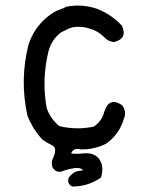

<svg xmlns="http://www.w3.org/2000/svg" viewBox="-20 -556 540 702"><path d="M221.7 -531.2Q279.3 -543 335.9 -523.4Q387.7 -502.9 425.8 -461.9Q447.3 -414.1 396.5 -402.3Q374 -404.3 359.4 -421.9Q335.9 -444.3 305.7 -452.1Q287.1 -458 266.1 -458Q245.1 -458 229.5 -450.7Q213.9 -443.4 203.1 -437.5Q169.9 -412.1 158.2 -372.1Q131.8 -267.6 150.4 -162.1Q164.1 -121.1 197.3 -94.7Q259.8 -80.1 322.3 -92.8Q352.5 -112.3 361.3 -147.5Q378.9 -203.1 425.8 -171.9Q445.3 -148.4 431.6 -118.2Q415 -63.5 367.2 -30.3Q324.2 -8.8 275.4 -9.8Q248 -16.6 240.2 4.9Q259.8 7.8 283.7 4.9Q307.6 2 325.2 10.7Q342.8 19.5 350.6 40.5Q358.4 61.5 349.6 92.8Q302.7 126 244.1 126Q224.6 116.2 230.5 94.7Q248 70.3 270 68.8Q292 67.4 275.4 60.5Q258.8 53.7 214.8 67.4Q187.5 81.1 171.9 55.7Q166 38.1 173.8 22Q181.6 5.9 181.6 -7.3Q181.6 -20.5 166 -27.3Q150.4 -34.2 134.8 -45.9Q99.6 -84 80.1 -133.8Q51.8 -263.7 84 -391.6Q102.5 -450.2 148.4 -490.2Q174.8 -512.7 194.8 -519.5Q214.8 -526.4 221.7 -531.2Z"/></svg>

Font: JasonHandwriting2
Style: Regular
Weight: 400
Version: Version 1.05.10